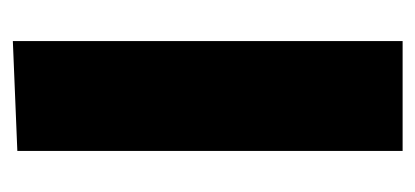

<svg xmlns="http://www.w3.org/2000/svg" viewBox="-194 -453 647 299"><g transform="rotate(-90 129.5 -303.5)"><path d="M44 0H215V-607L44 -600Z"/></g></svg>

Font: FilmFarsi_V5 Display
Style: Regular
Weight: 400
Designer: Borna Izadpanah
Foundry: Borna Izadpanah
Version: Version 1.000;PS 001.000;hotconv 1.0.88;makeotf.lib2.5.64775